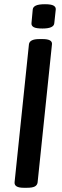

<svg xmlns="http://www.w3.org/2000/svg" viewBox="-20 -887 295 909"><path d="M92 2Q47 2 49 -24L117 -677Q120 -702 166 -702H182Q229 -702 226 -677L158 -23Q156 -10 144.5 -4Q133 2 108 2ZM181 -752Q151 -752 139.5 -758.5Q128 -765 129 -777L135 -842Q136 -854 149.5 -860.5Q163 -867 193 -867Q222 -867 233.5 -860.5Q245 -854 244 -842L237 -777Q235 -752 181 -752Z"/></svg>

Font: Asap Condensed Condensed Medium
Style: Italic
Weight: 500
Width: 3
Italic angle: -6°
Designer: Pablo Cosgaya
Foundry: Omnibus-Type
Version: Version 3.001; ttfautohint (v1.8.4.7-5d5b)